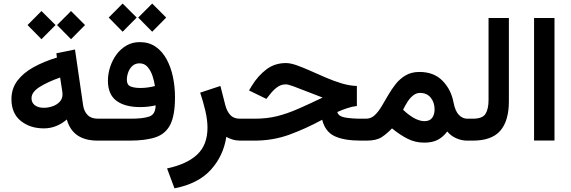

<svg xmlns="http://www.w3.org/2000/svg" viewBox="-20 -780 3165 1065"><path d="M374 -718.8 451.7 -641.1 374 -562.5 296.4 -641.1ZM210 -718.8 288.1 -641.1 210 -562.5 132.8 -641.1ZM521.5 0Q383.3 0 350.6 -117.2Q293 -67.9 223.1 -67.9Q146.5 -67.9 95 -109.6Q43.5 -151.4 43.5 -230Q43.5 -288.6 76.4 -332.3Q109.4 -376 166.5 -407.5Q223.6 -439 295.9 -460.9L292.5 -484.4L396 -505.4L440.9 -196.8Q445.8 -162.6 465.8 -142.1Q485.8 -121.6 523.4 -121.6H538.6V0ZM326.7 -255.9Q326.7 -262.7 325.7 -270.8Q324.7 -278.8 323.2 -287.6L313.5 -350.1Q245.6 -326.2 200.2 -297.9Q154.8 -269.5 154.8 -234.9Q154.8 -210.4 173.3 -196.3Q191.9 -182.1 222.7 -182.1Q247.6 -182.1 271.5 -190.4Q295.4 -198.7 311 -215.3Q326.7 -231.9 326.7 -255.9Z M824.2 -760.3 901.9 -682.6 824.2 -604 746.6 -682.6ZM660.2 -760.3 738.3 -682.6 660.2 -604 583 -682.6ZM704.6 -121.6Q774.4 -121.6 808.6 -133.8Q842.8 -146 843.3 -195.8Q802.7 -186 757.8 -186Q672.9 -186 625.7 -221.2Q578.6 -256.3 578.6 -332.5Q578.6 -370.1 590.8 -408Q603 -445.8 625.7 -477.1Q648.4 -508.3 681.2 -527.3Q713.9 -546.4 754.9 -546.4Q806.6 -546.4 843.8 -520.5Q880.9 -494.6 904.5 -450.7Q928.2 -406.7 939.5 -352.3Q950.7 -297.9 950.7 -240.7Q950.7 -140.6 924.6 -88.9Q898.4 -37.1 843 -18.6Q787.6 0 698.7 0H519V-121.6ZM759.3 -292Q797.9 -292 839.4 -302.7Q835.4 -330.6 825.7 -359.6Q815.9 -388.7 798.6 -408.7Q781.2 -428.7 753.9 -428.7Q730 -428.7 714.4 -414.3Q698.7 -399.9 691.2 -378.9Q683.6 -357.9 683.6 -337.4Q683.6 -309.1 704.3 -300.5Q725.1 -292 759.3 -292Z M1315.9 0Q1290 0 1269.3 -6.3Q1248.5 -12.7 1235.4 -21Q1219.2 85 1149.2 162.1Q1079.1 239.3 947.8 264.6L906.7 154.3Q1017.6 130.4 1074.2 76.9Q1130.9 23.4 1130.9 -71.8Q1130.9 -115.2 1118.7 -167Q1106.4 -218.8 1090.3 -266.1L1202.6 -303.2L1230 -195.8Q1239.3 -161.1 1258.1 -141.4Q1276.9 -121.6 1310.5 -121.6H1329.1V0Z M1959.5 -303.2V-191.9Q1934.1 -189.5 1905.5 -179.9Q1877 -170.4 1851.1 -158.7Q1856.9 -134.8 1893.8 -128.2Q1930.7 -121.6 1983.9 -121.6H2010.7V0H1981.9Q1888.7 0 1836.2 -24.7Q1783.7 -49.3 1767.1 -115.7Q1674.3 -65.4 1584.2 -32.7Q1494.1 0 1391.1 0H1309.6V-121.6H1392.6Q1460.9 -121.6 1517.3 -135.7Q1573.7 -149.9 1633.3 -176Q1692.9 -202.1 1769.5 -238.8Q1721.2 -256.8 1679.2 -273.7Q1637.2 -290.5 1607.4 -301.3Q1577.6 -312 1565.4 -312Q1537.6 -312 1515.9 -295.2Q1494.1 -278.3 1478.5 -257.8L1457.5 -231.4L1361.3 -278.3L1377.4 -305.2Q1411.1 -359.9 1457.5 -395Q1503.9 -430.2 1565.9 -430.2Q1591.8 -430.2 1627.2 -417.5Q1662.6 -404.8 1704.1 -386.2Q1745.6 -367.7 1789.3 -348.9Q1833 -330.1 1876.5 -317.1Q1919.9 -304.2 1959.5 -303.2Z M2012.7 0H1991.2L1991.7 -121.6H2010.3Q2037.6 -121.6 2057.9 -140.4Q2078.1 -159.2 2095.9 -188.7Q2113.8 -218.3 2132.6 -251.2Q2151.4 -284.2 2174.8 -313.7Q2198.2 -343.3 2230.2 -362.1Q2262.2 -380.9 2306.6 -380.9Q2386.7 -380.9 2434.6 -332Q2482.4 -283.2 2495.6 -211.9Q2504.9 -163.6 2525.4 -142.6Q2545.9 -121.6 2571.3 -121.6H2584V0H2570.8Q2539.6 0 2509.5 -13.7Q2479.5 -27.3 2460.9 -50.8Q2438 -20 2408 -4.4Q2377.9 11.2 2333.5 11.2Q2283.2 11.2 2240.5 -10.5Q2197.8 -32.2 2154.3 -67.9Q2126 -38.1 2096.7 -19Q2067.4 0 2012.7 0ZM2310.1 -264.6Q2288.6 -264.6 2270.8 -250Q2252.9 -235.4 2239.5 -213.9Q2226.1 -192.4 2215.8 -171.4Q2231.4 -156.2 2246.1 -145.3Q2260.7 -134.3 2273.9 -126.5Q2291.5 -116.7 2306.6 -112.3Q2321.8 -107.9 2333.5 -107.9Q2363.8 -107.9 2377.2 -126.5Q2390.6 -145 2390.6 -173.3Q2390.6 -211.9 2369.1 -238.3Q2347.7 -264.6 2310.1 -264.6Z M2564.5 -121.6H2603Q2656.7 -121.6 2673.3 -148.9Q2689.9 -176.3 2689.9 -225.6V-680.2H2802.7V-218.3Q2802.7 -110.4 2755.4 -55.2Q2708 0 2602.5 0H2564.5Z M3055.7 -680.2V-0.5H2942.4V-680.2Z"/></svg>

Font: Vazirmatn UI NL SemiBold
Style: Regular
Weight: 600
Designer: Saber Rastikerdar
Foundry: Saber Rastikerdar
Version: Version 33.003